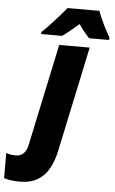

<svg xmlns="http://www.w3.org/2000/svg" viewBox="-192 -809 656 1091"><g transform="rotate(5 136.5 -263.0)"><path d="M-39.1 240.2Q-61.5 240.2 -85 237.1Q-108.4 233.9 -127 228V84.5Q-113.3 89.8 -99.1 91.8Q-85 93.8 -74.7 93.8Q-55.7 93.8 -41.7 86.7Q-27.8 79.6 -18.1 64.2Q-8.3 48.8 -3.4 23.9L119.1 -553.2H293L166 45.4Q154.3 101.6 130.9 145.5Q107.4 189.5 66.7 214.8Q25.9 240.2 -39.1 240.2ZM11.2 -606 12.2 -617.7Q34.7 -639.2 58.6 -664.6Q82.5 -689.9 105.7 -716.1Q128.9 -742.2 147.9 -766.1H329.6Q336.9 -745.6 348.9 -718.8Q360.8 -691.9 374.5 -665.5Q388.2 -639.2 400.4 -618.7L398.9 -606H284.7Q275.9 -615.2 264.9 -628.2Q253.9 -641.1 243.2 -655.3Q232.4 -669.4 224.1 -681.6Q199.2 -659.7 176 -640.4Q152.8 -621.1 130.4 -606Z"/></g></svg>

Font: Open Sans SemiCondensed ExtraBold
Style: Italic
Weight: 800
Width: 4
Italic angle: -12°
Designer: Monotype Design Team
Foundry: Monotype Imaging Inc.
Version: Version 3.003